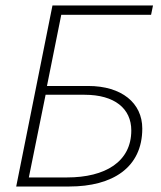

<svg xmlns="http://www.w3.org/2000/svg" viewBox="-20 -679 585 699"><path d="M39 0H232C390 0 498 -69 498 -211C498 -304 423 -366 301 -366H151L203 -625H530L537 -659H171ZM85 -33 146 -334H288C397 -334 458 -284 458 -204C458 -90 363 -33 224 -33Z"/></svg>

Font: Source Sans Pro Light
Style: Italic
Weight: 300
Italic angle: -11°
Designer: Paul D. Hunt
Foundry: Adobe Systems Incorporated
Version: Version 3.006;hotconv 1.0.111;makeotfexe 2.5.65597